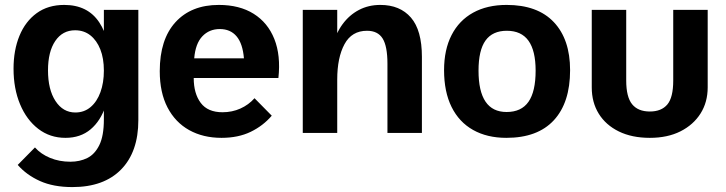

<svg xmlns="http://www.w3.org/2000/svg" viewBox="-20 -540 2949 780"><path d="M274 220Q197 220 142.5 195.5Q88 171 52 130L122 59Q146 86 183.5 101.5Q221 117 266 117Q304 117 334.5 102Q365 87 383.5 49.5Q402 12 402 -55V-500H542V-52Q542 77 472 148.5Q402 220 274 220ZM246 20Q183 20 135.5 -16.5Q88 -53 61.5 -116.5Q35 -180 35 -261Q35 -336 59 -394.5Q83 -453 129 -486.5Q175 -520 241 -520Q336 -520 383 -449.5Q430 -379 430 -254Q430 -173 409.5 -111Q389 -49 348 -14.5Q307 20 246 20ZM286 -83Q322 -83 348 -105Q374 -127 388 -165.5Q402 -204 402 -253Q402 -303 387.5 -339.5Q373 -376 347 -396.5Q321 -417 285 -417Q234 -417 204.5 -373.5Q175 -330 175 -254Q175 -176 205.5 -129.5Q236 -83 286 -83Z M880 20Q805 20 748.5 -11.5Q692 -43 660.5 -103.5Q629 -164 629 -251Q629 -380 693 -450Q757 -520 869 -520Q953 -520 1010.5 -484Q1068 -448 1094.5 -381.5Q1121 -315 1111 -223H767Q767 -160 795.5 -122Q824 -84 884 -84Q923 -84 956.5 -99Q990 -114 1014 -141L1084 -70Q1049 -29 998.5 -4.5Q948 20 880 20ZM769 -303H971Q966 -363 941 -392.5Q916 -422 873 -422Q830 -422 802 -392.5Q774 -363 769 -303Z M1554 -281Q1554 -352 1534.5 -383.5Q1515 -415 1471 -415Q1409 -415 1379.5 -360.5Q1350 -306 1350 -217L1335 -278L1331 -351Q1344 -404 1371.5 -441.5Q1399 -479 1438 -499.5Q1477 -520 1525 -520Q1605 -520 1649.5 -468.5Q1694 -417 1694 -309V0H1554ZM1210 -500H1350V0H1210Z M2037 20Q1959 20 1902 -12Q1845 -44 1814.5 -105.5Q1784 -167 1784 -255Q1784 -338 1814.5 -397.5Q1845 -457 1902 -488.5Q1959 -520 2038 -520Q2164 -520 2230 -450Q2296 -380 2296 -255Q2296 -123 2230 -51.5Q2164 20 2037 20ZM2038 -85Q2098 -85 2127 -126.5Q2156 -168 2156 -253Q2156 -334 2127 -374.5Q2098 -415 2039 -415Q1981 -415 1952.5 -375.5Q1924 -336 1924 -253Q1924 -169 1952.5 -127Q1981 -85 2038 -85Z M2524 -500V-213Q2524 -146 2548 -116.5Q2572 -87 2620 -87Q2667 -87 2691 -115.5Q2715 -144 2715 -213V-500H2855V-185Q2855 -125 2826 -79Q2797 -33 2744.5 -6.5Q2692 20 2620 20Q2547 20 2494 -6Q2441 -32 2412.5 -78Q2384 -124 2384 -185V-500Z"/></svg>

Font: Moderustic SemiBold
Style: Regular
Weight: 600
Designer: Tural Alisoy
Foundry: TAFT Foundry
Version: Version 2.120